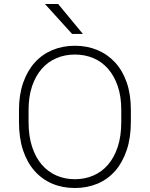

<svg xmlns="http://www.w3.org/2000/svg" viewBox="-20 -935 750 961"><path d="M355 6Q293 6 242 -15.5Q191 -37 153.5 -79Q116 -121 95.5 -182.5Q75 -244 75 -325V-385Q75 -461 96 -521Q117 -581 154 -622Q191 -663 242.5 -684.5Q294 -706 355 -706Q416 -706 467.5 -684.5Q519 -663 556.5 -622Q594 -581 614.5 -521.5Q635 -462 635 -385V-325Q635 -245 614 -183Q593 -121 556 -79Q519 -37 467.5 -15.5Q416 6 355 6ZM355 -38Q405 -38 447.5 -56.5Q490 -75 521 -111Q552 -147 569.5 -200.5Q587 -254 587 -325V-385Q587 -452 569.5 -503.5Q552 -555 521 -590.5Q490 -626 447.5 -644Q405 -662 355 -662Q305 -662 262.5 -644Q220 -626 189 -590.5Q158 -555 140.5 -503.5Q123 -452 123 -385V-325Q123 -254 140.5 -200.5Q158 -147 189 -111Q220 -75 262.5 -56.5Q305 -38 355 -38ZM205 -915H271L395 -765H341Z"/></svg>

Font: PT Root UI Light
Style: Regular
Weight: 300
Designer: Vitaly Kuzmin
Foundry: ParaType Ltd.
Version: Version 2.000G